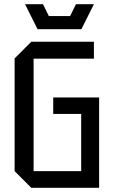

<svg xmlns="http://www.w3.org/2000/svg" viewBox="-20 -900 545 920"><path d="M50 -80V-620L130 -700H430V-619H141V-80H369V-354H235V-433H455V0H130ZM344 -880H430L370 -760H160L100 -880H186L214 -823H316Z"/></svg>

Font: Tektur SemiCondensed
Style: Regular
Weight: 400
Width: 4
Designer: Adam Jagosz
Foundry: Adam Jagosz
Version: Version 1.005;gftools[0.9.30]